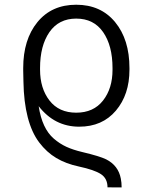

<svg xmlns="http://www.w3.org/2000/svg" viewBox="-20 -573 654 824"><path d="M502 231.4 441.4 231Q441.4 192.9 413.1 174.3Q384.8 155.8 318.4 141.6Q263.2 129.9 221.7 105.2Q180.2 80.6 148.2 38.3Q116.2 -3.9 99.1 -69.6Q82 -135.3 80.6 -223.1L79.6 -271V-280.8Q79.6 -403.3 140.6 -478Q201.7 -552.7 307.1 -552.7Q412.6 -552.7 474.1 -478Q535.6 -403.3 535.6 -280.8V-273.9Q535.6 -167 477.3 -98.1Q418.9 -29.3 319.8 -29.3Q214.4 -29.3 146 -117.2Q153.3 -69.3 169.4 -34.7Q185.5 0 210.9 22Q236.3 43.9 265.1 57.1Q293.9 70.3 333.5 79.6Q407.7 97.2 435.5 110.8Q487.8 137.2 498.5 193.4Q502 210.4 502 231.4ZM462.9 -273.4V-280.8Q462.9 -377 422.6 -435.1Q382.3 -493.2 307.1 -493.2Q232.4 -493.2 192.1 -435.1Q151.9 -377 151.9 -280.8V-273.9Q151.9 -193.8 192.4 -141.6Q232.9 -89.4 307.1 -89.4Q381.3 -89.4 422.1 -141.4Q462.9 -193.4 462.9 -273.4Z"/></svg>

Font: Interop Light
Style: Regular
Weight: 300
Designer: Rasmus Andersson, Google, Jang Haemin
Foundry: jhaemin
Version: Version 1.007